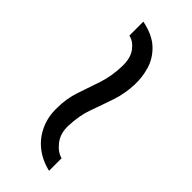

<svg xmlns="http://www.w3.org/2000/svg" viewBox="10 -794 475 475"><g transform="rotate(-45 248.0 -556.0)"><path d="M336 -509Q304 -510 274 -520Q244 -530 214 -541Q184 -552 147 -553Q120 -554 101.5 -539.5Q83 -525 79 -508H35Q42 -538 59.5 -560Q77 -582 103 -593.5Q129 -605 159 -604Q192 -604 221 -594Q250 -584 280 -574Q310 -564 345 -563Q375 -562 392 -575Q409 -588 412 -604H461Q453 -565 433 -544Q413 -523 387 -515.5Q361 -508 336 -509Z"/></g></svg>

Font: Alumni Sans Thin Medium
Style: Italic
Weight: 500
Italic angle: -8°
Version: Version 1.016